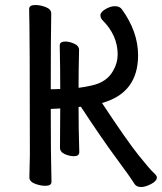

<svg xmlns="http://www.w3.org/2000/svg" viewBox="-20 -731 653 772"><path d="M547.9 21Q528.8 21 521 8.8Q505.9 -16.1 447.5 -95Q389.2 -173.8 305.2 -301.8L295.9 -300.8Q295.9 -210 298.8 -119.1Q298.8 -103 276.9 -103Q258.8 -103 240 -111.6Q221.2 -120.1 221.2 -137.2L222.2 -294.9L184.1 -293Q184.1 -106 187 0Q187 16.1 162.1 16.1Q142.1 16.1 120.1 7.6Q98.1 -1 98.1 -18.1L100.1 -106.9Q100.1 -588.9 97.2 -694.8Q97.2 -710.9 122.1 -710.9Q142.1 -710.9 164.1 -702.4Q186 -693.8 186 -676.8Q184.1 -587.9 184.1 -372.1Q204.1 -372.1 222.2 -373Q222.2 -457 220.2 -547.9Q220.2 -564 242.2 -564Q258.8 -564 278.3 -555.4Q297.9 -546.9 297.9 -529.8Q295.9 -450.2 295.9 -377.9Q321.8 -380.9 348.1 -387.2Q409.2 -399.9 435.1 -446.8Q453.1 -478 453.1 -512.2Q453.1 -588.9 392.1 -649.9Q383.8 -658.2 383.8 -670.2Q383.8 -682.1 403.8 -694.1Q423.8 -706.1 441.9 -706.1Q460 -706.1 469.2 -694.8Q535.2 -604 535.2 -508.8Q535.2 -356.9 390.1 -316.9Q491.2 -164.1 537.1 -106.9Q583 -49.8 596.9 -37.4Q610.8 -24.9 610.8 -18.1Q610.8 -2.9 587.4 9Q564 21 547.9 21Z"/></svg>

Font: LXGW WenKai Screen
Style: Regular
Weight: 400
Designer: LXGW / Fontworks Inc.
Foundry: LXGW / Fontworks Inc.
Version: Version 1.510;January 18,2025